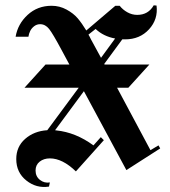

<svg xmlns="http://www.w3.org/2000/svg" viewBox="-20 -648 653 738"><path d="M74.2 -310.8 155 -400H246.7L216.7 -455.8Q183.3 -518.3 168.8 -536.7Q154.2 -555 134.2 -555Q121.7 -555 111.7 -547.5Q101.7 -540 96.2 -529.2Q90.8 -518.3 89.2 -506.7H40Q48.3 -555.8 86.2 -590.8Q124.2 -625.8 178.3 -625.8Q209.2 -625.8 235.8 -611.2Q262.5 -596.7 278.8 -577.5Q295 -558.3 311.7 -530.8L423.3 -625.8H440Q451.7 -610.8 469.6 -600.8Q487.5 -590.8 507.5 -590.8Q550 -590.8 570.8 -627.5L581.7 -626.7Q588.3 -574.2 552.9 -535.4Q517.5 -496.7 460.8 -496.7Q455.8 -496.7 450 -496.7L380.8 -402.5L381.7 -400H554.2L473.3 -310.8H430L558.3 -70.8L589.2 -89.2L595.8 -77.5L465.8 5.8L302.5 -297.5L191.7 -147.5Q194.2 -146.7 196.7 -146.7Q270.8 -139.2 339.2 -89.2L367.5 -120.8L379.2 -109.2L271.7 10.8Q220 -39.2 171.7 -39.2Q148.3 -39.2 132.5 -26.7Q116.7 -14.2 116.7 7.5Q116.7 30 133.3 43.3Q150 56.7 171.7 53.3L168.3 69.2Q120 76.7 81.2 45.8Q42.5 15 42.5 -36.7Q42.5 -84.2 76.7 -114.2Q110.8 -144.2 161.7 -147.5L282.5 -310.8ZM422.5 -500Q377.5 -508.3 347.5 -536.7L320 -515Q324.2 -508.3 329.2 -497.5L368.3 -425.8Z"/></svg>

Font: Chomsky
Style: Regular
Weight: 400
Version: Version 2.3